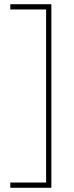

<svg xmlns="http://www.w3.org/2000/svg" viewBox="-20 -734 350 912"><path d="M29 133H199V-689H29V-714H224V158H29Z"/></svg>

Font: Noto Sans Lao UI SemCond Thin
Style: Regular
Weight: 100
Width: 4
Designer: Monotype Design Team
Foundry: Monotype Imaging Inc.
Version: Version 2.000; ttfautohint (v1.8.4.7-5d5b)